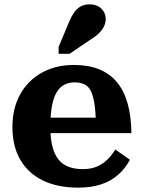

<svg xmlns="http://www.w3.org/2000/svg" viewBox="-20 -849 657 881"><path d="M211 -267Q211 -214 220.5 -177Q230 -140 248.5 -117Q267 -94 295 -83.5Q323 -73 360 -73Q398 -73 425.5 -85Q453 -97 473.5 -117.5Q494 -138 509 -163L576 -116Q555 -76 522 -47Q489 -18 444 -3Q399 12 338 12Q246 12 178.5 -20Q111 -52 74 -114.5Q37 -177 37 -266Q37 -352 72.5 -416Q108 -480 172 -515.5Q236 -551 319 -551Q386 -551 435 -531Q484 -511 516.5 -472Q549 -433 565.5 -374.5Q582 -316 583 -238H169V-309H441L420 -281Q419 -338 413 -375Q407 -412 396 -433Q385 -454 366.5 -462.5Q348 -471 322 -471Q296 -471 275.5 -460.5Q255 -450 240.5 -426.5Q226 -403 218.5 -363.5Q211 -324 211 -267ZM296 -746Q306 -771 318.5 -789.5Q331 -808 348.5 -818.5Q366 -829 391 -829Q425 -829 445 -809.5Q465 -790 465 -762Q465 -743 456.5 -726.5Q448 -710 433 -695.5Q418 -681 398 -669L299 -602H249V-634Z"/></svg>

Font: Roboto Serif 20pt
Style: Bold
Weight: 700
Version: Version 1.008